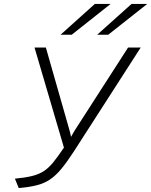

<svg xmlns="http://www.w3.org/2000/svg" viewBox="-20 -941 766 973"><path d="M75 12 55.5 -35.5Q107 -40.5 141.2 -48.8Q175.5 -57 201 -73.2Q226.5 -89.5 250 -118.5Q273.5 -147.5 304 -193L155 -700H212.5L333 -278Q334.5 -272 336.5 -263.8Q338.5 -255.5 340 -247.5Q344.5 -255.5 349.5 -264.2Q354.5 -273 359 -280.5L629 -700H693L353 -171.5Q318.5 -118.5 290.5 -84.8Q262.5 -51 233 -31.2Q203.5 -11.5 165.8 -2Q128 7.5 75 12ZM472.5 -765 646.5 -921H726L528.5 -765ZM287 -765 460.5 -921H540.5L343.5 -765Z"/></svg>

Font: Overpass ExtraLight
Style: Italic
Weight: 250
Italic angle: -10°
Designer: Delve Withrington, Dave Bailey, Thomas Jockin
Foundry: Delve Fonts LLC
Version: Version 4.000